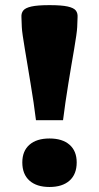

<svg xmlns="http://www.w3.org/2000/svg" viewBox="-20 -734 395 766"><path d="M289.5 -666 288 -626Q287.5 -614 284.2 -591.2Q281 -568.5 275.8 -538Q270.5 -507.5 264.5 -472.2Q258.5 -437 252.5 -399.5Q246.5 -362 241 -325Q235.5 -288 231.5 -254.5H123.5Q119.5 -288 114 -325Q108.5 -362 102.2 -399.5Q96 -437 90.2 -472.2Q84.5 -507.5 79.2 -538Q74 -568.5 70.8 -591.2Q67.5 -614 67 -626L65.5 -666Q64.5 -681.5 72.8 -692Q81 -702.5 105.2 -708Q129.5 -713.5 177.5 -713.5Q226 -713.5 250.2 -708Q274.5 -702.5 282.5 -692Q290.5 -681.5 289.5 -666ZM177.5 -181.5Q229 -181.5 257.5 -156.5Q286 -131.5 286 -86Q286 -39 257.5 -13.5Q229 12 177.5 12Q126 12 97.5 -13.5Q69 -39 69 -86Q69 -131.5 97.5 -156.5Q126 -181.5 177.5 -181.5Z"/></svg>

Font: Newsreader 7pt
Style: Bold
Weight: 700
Designer: Hugues Gentile
Foundry: Production Type
Version: Version 1.003